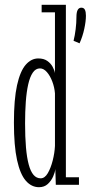

<svg xmlns="http://www.w3.org/2000/svg" viewBox="-20 -770 399 800"><path d="M286.5 -600Q292 -622 295.2 -648.2Q298.5 -674.5 298.5 -699.5Q298.5 -718.5 303.5 -728.2Q308.5 -738 319 -738Q329.5 -738 333.8 -729.2Q338 -720.5 338 -704.5Q338 -681.5 331.2 -650Q324.5 -618.5 311.5 -589.5ZM142.5 10Q111 10 87.5 -17Q64 -44 51 -103.2Q38 -162.5 38 -259Q38 -356 51 -414.8Q64 -473.5 87 -500Q110 -526.5 139.5 -526.5Q162.5 -526.5 177 -516.2Q191.5 -506 199.2 -491.8Q207 -477.5 209 -465.5V-718.5H153.5V-750H254.5V-31.5H309V0H212.5L210.5 -66Q209.5 -53 201.5 -34.8Q193.5 -16.5 179 -3.2Q164.5 10 142.5 10ZM149.5 -27Q166.5 -27 179 -48.2Q191.5 -69.5 199.5 -100.8Q207.5 -132 209 -162V-381Q207 -406 198 -430Q189 -454 175.5 -469.5Q162 -485 146.5 -485Q128.5 -485 116.5 -467.2Q104.5 -449.5 97.5 -418.2Q90.5 -387 87.5 -345.8Q84.5 -304.5 84.5 -256.5Q84.5 -199 88.2 -155.8Q92 -112.5 99.8 -84Q107.5 -55.5 119.8 -41.2Q132 -27 149.5 -27Z"/></svg>

Font: Imbue Thin 10pt ExtraLight
Style: Regular
Weight: 250
Version: Version 1.102